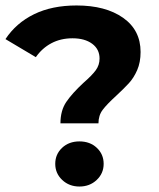

<svg xmlns="http://www.w3.org/2000/svg" viewBox="-20 -675 581 702"><path d="M285 -372Q316 -399 330 -418Q344 -437 344 -461Q344 -495 317 -515Q290 -535 245 -535Q202 -535 168 -517Q134 -499 111 -466L0 -532Q39 -591 104.5 -623Q170 -655 260 -655Q366 -655 430 -610Q494 -565 494 -485Q494 -447 481.5 -418.5Q469 -390 451 -370.5Q433 -351 405 -325Q371 -294 355.5 -273.5Q340 -253 340 -224H201Q201 -271 222.5 -302.5Q244 -334 285 -372ZM270.5 7Q233 7 207.5 -17Q182 -41 182 -76Q182 -111 207 -134.5Q232 -158 270.5 -158Q309 -158 334 -134.5Q359 -111 359 -76Q359 -41 333.5 -17Q308 7 270.5 7Z"/></svg>

Font: Montserrat Ace
Style: Bold
Weight: 700
Designer: Julieta Ulanovsky
Foundry: Julieta Ulanovsky
Version: Version 1